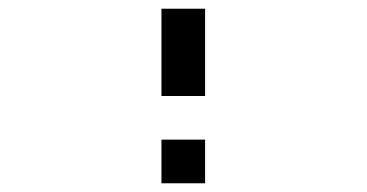

<svg xmlns="http://www.w3.org/2000/svg" viewBox="-20 -620 840 440"><path d="M450 -600H350V-400H450ZM450 -200V-300H350V-200Z"/></svg>

Font: Mourier
Style: Regular
Weight: 400
Designer: Eric Mourier
Foundry: Velvetyne Type Foundry
Version: Version 2.000;hotconv 1.0.109;makeotfexe 2.5.65596